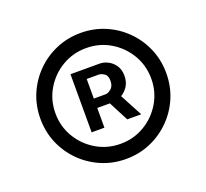

<svg xmlns="http://www.w3.org/2000/svg" viewBox="-103 -860 875 814"><g transform="rotate(-20 335.0 -453.0)"><path d="M235.8 -325.2V-587.4H368.7Q384.8 -587.4 403.6 -578.4Q422.4 -569.3 435.5 -550.5Q448.7 -531.7 448.7 -503.4Q448.7 -474.6 435.1 -454.6Q421.4 -434.6 401.6 -424.3Q381.8 -414.1 364.3 -414.1H268.6V-456.5H346.7Q358.4 -456.5 372.1 -468.3Q385.7 -480 385.7 -503.4Q385.7 -527.3 372.1 -536.1Q358.4 -544.9 348.1 -544.9H293.5V-325.2ZM394 -448.7 459.5 -325.2H396.5L332.5 -448.7ZM335.4 -168.9Q276.4 -168.9 224.9 -190.9Q173.3 -212.9 134.3 -252Q95.2 -291 73.2 -342.5Q51.3 -394 51.3 -453.1Q51.3 -512.2 73.2 -563.7Q95.2 -615.2 134.3 -654.3Q173.3 -693.4 224.9 -715.3Q276.4 -737.3 335.4 -737.3Q394.5 -737.3 445.8 -715.3Q497.1 -693.4 536.1 -654.3Q575.2 -615.2 597.2 -563.7Q619.1 -512.2 619.1 -453.1Q619.1 -394 597.2 -342.5Q575.2 -291 536.1 -252Q497.1 -212.9 445.8 -190.9Q394.5 -168.9 335.4 -168.9ZM335.4 -237.3Q395 -237.3 443.8 -266.4Q492.7 -295.4 522 -344.5Q551.3 -393.6 551.3 -453.1Q551.3 -512.7 522 -561.8Q492.7 -610.8 443.8 -639.9Q395 -668.9 335.4 -668.9Q275.9 -668.9 226.8 -639.9Q177.7 -610.8 148.4 -561.8Q119.1 -512.7 119.1 -453.1Q119.1 -393.6 148.4 -344.5Q177.7 -295.4 226.8 -266.4Q275.9 -237.3 335.4 -237.3Z"/></g></svg>

Font: Sahel VF Regular
Style: Regular
Weight: 400
Foundry: Saber Rastikerdar (saber.rastikerdar@gmail.com)
Version: Version 3.4.0